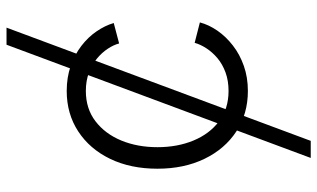

<svg xmlns="http://www.w3.org/2000/svg" viewBox="-213 -561 978 592"><g transform="rotate(-90 276.0 -265.0)"><path d="M85 204.1 434.1 -733.9H486.8L137.7 204.1ZM291.5 10.3Q221.2 10.3 167 -25.1Q112.8 -60.5 82.3 -123.5Q51.8 -186.5 51.8 -268.6Q51.8 -351.6 82.3 -414.6Q112.8 -477.5 167 -512.9Q221.2 -548.3 291.5 -548.3Q333.5 -548.3 368.4 -536.1Q403.3 -523.9 430.4 -503.2Q457.5 -482.4 475.3 -456.3Q493.2 -430.2 501 -403.3L438 -386.7Q433.6 -403.8 421.6 -421.9Q409.7 -439.9 391.4 -455.1Q373 -470.2 348.1 -479.7Q323.2 -489.3 291.5 -489.3Q236.8 -489.3 198 -459.5Q159.2 -429.7 138.7 -379.9Q118.2 -330.1 118.2 -268.6Q118.2 -207 138.7 -157.5Q159.2 -107.9 198 -78.6Q236.8 -49.3 291.5 -49.3Q323.2 -49.3 348.6 -58.6Q374 -67.9 392.6 -83.5Q411.1 -99.1 423.1 -117.7Q435.1 -136.2 439.9 -153.8L502.9 -137.7Q495.6 -109.9 477.3 -83.5Q459 -57.1 431.6 -35.9Q404.3 -14.6 368.9 -2.2Q333.5 10.3 291.5 10.3Z"/></g></svg>

Font: Inter 17pt Light
Style: Regular
Weight: 300
Version: Version 4.001;git-66647c0bb